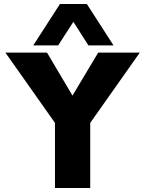

<svg xmlns="http://www.w3.org/2000/svg" viewBox="-20 -944 729 964"><path d="M256 0V-327L7 -680H216L344 -464L473 -680H682L433 -327V0ZM147 -716 281 -924H416L550 -716H424L325 -871H372L272 -716Z"/></svg>

Font: Teachers ExtraBold
Style: Regular
Weight: 800
Designer: Alfredo Marco Pradil, Chank Diesel
Version: Version 1.001